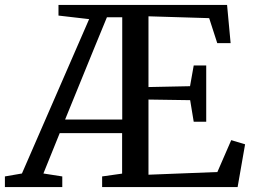

<svg xmlns="http://www.w3.org/2000/svg" viewBox="-59 -763 1030 783"><path d="M357.5 -43.5 439 -55V-220H184.5L118 -55.5L195 -43.5V0H-39V-43.5L30.5 -55.5L304.5 -685L179.5 -699.5V-743H867L881.5 -587H827L794 -689L546.5 -696.5V-408L716 -411.5L731 -496H782V-266.5H731L716.5 -354.5L546.5 -357V-50.5L827.5 -61.5L884 -191.5L940.5 -174.5L910 0H357.5ZM206.5 -275.5H439.5V-692.5H377L322.5 -560Z"/></svg>

Font: Merriweather 12pt
Style: Regular
Weight: 400
Designer: Eben Sorkin
Foundry: Eben Sorkin
Version: Version 2.100